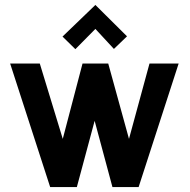

<svg xmlns="http://www.w3.org/2000/svg" viewBox="-20 -757 768 777"><path d="M494 -610 366 -737 233 -609 285 -558 366 -640 441 -559ZM418 -500H314L234 -195L141 -500H21L183 0H291L363 -268L435 0H541L703 -500H585L502 -195Z"/></svg>

Font: Advent Pro
Style: Bold
Weight: 700
Designer: VivaRado, Andreas Kalpakidis
Foundry: VivaRado, Andreas Kalpakidis
Version: Version 3.000